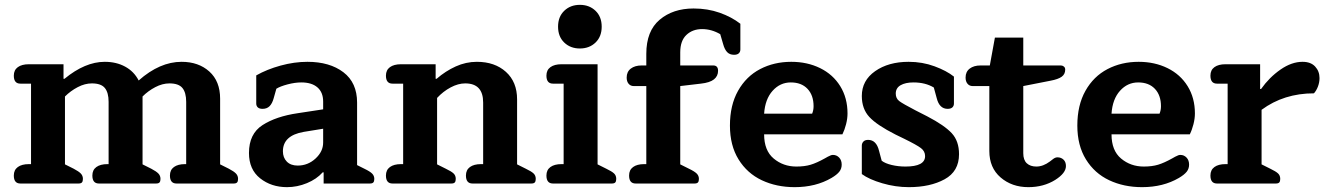

<svg xmlns="http://www.w3.org/2000/svg" viewBox="-20 -757 5465 792"><path d="M37 -33Q37 -56 53.5 -68Q70 -80 99 -80H108V-412H64Q37 -412 37 -445Q37 -468 53.5 -480Q70 -492 99 -492H242V-432H246Q331 -502 412 -502Q460 -502 496.5 -482Q533 -462 552 -425Q639 -502 729 -502Q799 -502 843.5 -462Q888 -422 888 -350V-79L924 -61Q945 -50 953.5 -41Q962 -32 962 -19Q962 -9 958 -4.5Q954 0 944 0H708Q681 0 681 -33Q681 -56 697.5 -68Q714 -80 743 -80H748V-337Q748 -375 732.5 -394Q717 -413 679 -413Q650 -413 620.5 -397.5Q591 -382 568 -359V-79L604 -61Q625 -50 633.5 -41Q642 -32 642 -19Q642 -9 638 -4.5Q634 0 624 0H388Q361 0 361 -33Q361 -56 377.5 -68Q394 -80 423 -80H428V-337Q428 -375 412.5 -394Q397 -413 359 -413Q330 -413 300.5 -397.5Q271 -382 248 -359V-79L284 -61Q305 -50 313.5 -41Q322 -32 322 -19Q322 -9 318 -4.5Q314 0 304 0H64Q37 0 37 -33Z M1007 -126Q1007 -205 1063 -241Q1119 -277 1208 -290L1313 -306V-338Q1313 -376 1289.5 -396.5Q1266 -417 1223 -417Q1197 -417 1166.5 -409Q1136 -401 1120 -391L1109 -352Q1103 -330 1092 -319Q1081 -308 1063 -308Q1050 -308 1043.5 -314Q1037 -320 1037 -330V-446Q1081 -471 1137.5 -486.5Q1194 -502 1248 -502Q1340 -502 1396.5 -459Q1453 -416 1453 -334V-76L1483 -61Q1506 -50 1515 -41Q1524 -32 1524 -19Q1524 -9 1520 -4.5Q1516 0 1506 0H1315V-46H1311Q1286 -18 1246 -1.5Q1206 15 1164 15Q1099 15 1053 -21.5Q1007 -58 1007 -126ZM1313 -169V-226L1233 -213Q1147 -198 1147 -133Q1147 -107 1163 -90.5Q1179 -74 1208 -74Q1250 -74 1281.5 -103Q1313 -132 1313 -169Z M1572 -33Q1572 -56 1588.5 -68Q1605 -80 1634 -80H1643V-412H1599Q1572 -412 1572 -445Q1572 -468 1588.5 -480Q1605 -492 1634 -492H1777V-432H1781Q1818 -464 1860 -483Q1902 -502 1947 -502Q2021 -502 2067 -460.5Q2113 -419 2113 -347V-79L2149 -61Q2172 -50 2181 -41.5Q2190 -33 2190 -19Q2190 -9 2186 -4.5Q2182 0 2172 0H1929Q1902 0 1902 -33Q1902 -56 1918.5 -68Q1935 -80 1964 -80H1973V-334Q1973 -413 1899 -413Q1870 -413 1839 -396.5Q1808 -380 1783 -353V-79L1819 -61Q1842 -50 1851 -41.5Q1860 -33 1860 -19Q1860 -9 1856 -4.5Q1852 0 1842 0H1599Q1572 0 1572 -33Z M2282 -647Q2282 -688 2307.5 -712.5Q2333 -737 2372 -737Q2411 -737 2436.5 -712.5Q2462 -688 2462 -647Q2462 -606 2436.5 -581.5Q2411 -557 2372 -557Q2333 -557 2307.5 -581.5Q2282 -606 2282 -647ZM2234 -33Q2234 -56 2250.5 -68Q2267 -80 2296 -80H2305V-412H2261Q2234 -412 2234 -445Q2234 -468 2250.5 -480Q2267 -492 2296 -492H2445V-79L2481 -61Q2504 -50 2513 -41.5Q2522 -33 2522 -19Q2522 -9 2518 -4.5Q2514 0 2504 0H2261Q2234 0 2234 -33Z M2575 -33Q2575 -56 2591.5 -68Q2608 -80 2637 -80H2646V-402H2594Q2581 -402 2573 -411.5Q2565 -421 2565 -437Q2565 -461 2582 -474Q2599 -487 2627 -487H2646V-535Q2646 -629 2701 -675.5Q2756 -722 2841 -722Q2899 -722 2948.5 -704.5Q2998 -687 3034 -659V-553Q3034 -543 3027.5 -537Q3021 -531 3008 -531Q2990 -531 2979.5 -542Q2969 -553 2963 -575L2951 -616Q2915 -637 2876 -637Q2837 -637 2811.5 -613Q2786 -589 2786 -541V-487H2922Q2942 -487 2942 -465Q2942 -443 2925 -429.5Q2908 -416 2871 -412L2786 -402V-79L2822 -61Q2845 -50 2854 -41Q2863 -32 2863 -19Q2863 -9 2859 -4.5Q2855 0 2845 0H2602Q2575 0 2575 -33Z M2991 -239Q2991 -323 3024.5 -382.5Q3058 -442 3115.5 -472Q3173 -502 3244 -502Q3310 -502 3363 -476Q3416 -450 3446 -401.5Q3476 -353 3476 -289Q3476 -268 3470 -244.5Q3464 -221 3455 -203H3132Q3132 -136 3171.5 -103Q3211 -70 3265 -70Q3299 -70 3324 -77.5Q3349 -85 3383 -104Q3386 -106 3394.5 -110.5Q3403 -115 3407.5 -116.5Q3412 -118 3416 -118Q3431 -118 3441.5 -107Q3452 -96 3452 -78Q3452 -61 3442 -48.5Q3432 -36 3410 -23Q3345 15 3258 15Q3183 15 3122.5 -13.5Q3062 -42 3026.5 -99.5Q2991 -157 2991 -239ZM3330 -288Q3336 -302 3336 -319Q3336 -364 3311 -390.5Q3286 -417 3242 -417Q3198 -417 3167 -382.5Q3136 -348 3132 -288Z M3535 -39V-156Q3535 -166 3541.5 -173Q3548 -180 3561 -180Q3595 -180 3606 -135L3617 -94Q3631 -83 3658 -76.5Q3685 -70 3715 -70Q3796 -70 3796 -113Q3796 -133 3779 -146Q3762 -159 3709 -185L3674 -202Q3597 -241 3566 -274.5Q3535 -308 3535 -361Q3535 -425 3590 -463.5Q3645 -502 3728 -502Q3785 -502 3835 -483.5Q3885 -465 3915 -441V-330Q3915 -320 3908.5 -314Q3902 -308 3889 -308Q3855 -308 3844 -352L3832 -396Q3797 -417 3748 -417Q3715 -417 3695 -405.5Q3675 -394 3675 -371Q3675 -351 3689.5 -340Q3704 -329 3756 -302L3805 -277Q3876 -240 3906 -207.5Q3936 -175 3936 -121Q3936 -50 3876.5 -17.5Q3817 15 3729 15Q3674 15 3619.5 -1Q3565 -17 3535 -39Z M4061 -134V-402H3992Q3979 -402 3971 -411.5Q3963 -421 3963 -437Q3963 -461 3980 -474Q3997 -487 4025 -487H4063L4084 -602H4201V-487H4356Q4363 -487 4368.5 -482.5Q4374 -478 4374 -470Q4374 -451 4359.5 -440.5Q4345 -430 4313 -424L4201 -402V-125Q4201 -97 4215.5 -83.5Q4230 -70 4255 -70Q4283 -70 4311 -91Q4315 -94 4324 -101Q4333 -108 4342 -108Q4357 -108 4367 -98.5Q4377 -89 4377 -72Q4377 -43 4333 -15Q4285 15 4222 15Q4154 15 4107.5 -25Q4061 -65 4061 -134Z M4424 -239Q4424 -323 4457.5 -382.5Q4491 -442 4548.5 -472Q4606 -502 4677 -502Q4743 -502 4796 -476Q4849 -450 4879 -401.5Q4909 -353 4909 -289Q4909 -268 4903 -244.5Q4897 -221 4888 -203H4565Q4565 -136 4604.5 -103Q4644 -70 4698 -70Q4732 -70 4757 -77.5Q4782 -85 4816 -104Q4819 -106 4827.5 -110.5Q4836 -115 4840.5 -116.5Q4845 -118 4849 -118Q4864 -118 4874.5 -107Q4885 -96 4885 -78Q4885 -61 4875 -48.5Q4865 -36 4843 -23Q4778 15 4691 15Q4616 15 4555.5 -13.5Q4495 -42 4459.5 -99.5Q4424 -157 4424 -239ZM4763 -288Q4769 -302 4769 -319Q4769 -364 4744 -390.5Q4719 -417 4675 -417Q4631 -417 4600 -382.5Q4569 -348 4565 -288Z M4973 -33Q4973 -56 4989.5 -68Q5006 -80 5035 -80H5044V-412H5000Q4973 -412 4973 -445Q4973 -468 4989.5 -480Q5006 -492 5035 -492H5178V-390H5182Q5216 -438 5262 -470Q5308 -502 5353 -502Q5387 -502 5405 -482.5Q5423 -463 5423 -435Q5423 -417 5416.5 -400Q5410 -383 5400 -372Q5276 -372 5184 -304V-79L5220 -61Q5243 -50 5252 -41.5Q5261 -33 5261 -19Q5261 -9 5257 -4.5Q5253 0 5243 0H5000Q4973 0 4973 -33Z"/></svg>

Font: Maitree
Style: Bold
Weight: 700
Designer: CadsonDemak Team
Foundry: CadsonDemak
Version: Version 1.002